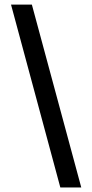

<svg xmlns="http://www.w3.org/2000/svg" viewBox="-20 -830 409 850"><path d="M28.8 -809.6H121.1L339.8 0H247.1Z"/></svg>

Font: Oswald Regular
Style: Regular
Weight: 400
Designer: Vernon Adams
Foundry: Vernon Adams
Version: 3.0; ttfautohint (v0.95) -l 8 -r 50 -G 200 -x 0 -w "G" -W -c